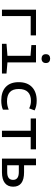

<svg xmlns="http://www.w3.org/2000/svg" viewBox="1093 -1896 814 3040"><g transform="rotate(90 1500.0 -376.0)"><path d="M133 0V-539H541V-455H234V0Z M908 -627Q877 -627 857.5 -644Q838 -661 838 -695Q838 -730 857.5 -746.5Q877 -763 908 -763Q939 -763 958.5 -746.5Q978 -730 978 -695Q978 -662 958.5 -644.5Q939 -627 908 -627ZM673 0V-72L863 -87V-452L694 -466V-539H968V-87L1144 -72V0Z M1571 11Q1432 11 1356.5 -60.5Q1281 -132 1281 -265Q1281 -402 1359 -476Q1437 -550 1574 -550Q1665 -550 1728 -517L1696 -431Q1663 -446 1636.5 -452.5Q1610 -459 1577 -459Q1485 -459 1437 -410.5Q1389 -362 1389 -266Q1389 -171 1438 -125.5Q1487 -80 1585 -80Q1651 -80 1716 -107V-15Q1688 -2 1650.5 4.5Q1613 11 1571 11Z M2050 0V-455H1856V-539H2344V-455H2150V0Z M2491 0V-539H2597V-350H2707Q2936 -350 2936 -178Q2936 -92 2878 -46Q2820 0 2708 0ZM2597 -83H2705Q2828 -83 2828 -176Q2828 -267 2704 -267H2597Z"/></g></svg>

Font: Noto Sans Mono Medium
Style: Regular
Weight: 500
Designer: Monotype Design Team
Foundry: Monotype Imaging Inc.
Version: Version 2.014